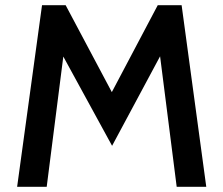

<svg xmlns="http://www.w3.org/2000/svg" viewBox="-20 -720 861 740"><path d="M661 0 597 -503 412 -158 224 -502 160 0H46L142 -700H233L411 -365L588 -700H680L775 0Z"/></svg>

Font: Cabin Medium
Style: Regular
Weight: 500
Designer: Pablo Impallari
Foundry: Pablo Impallari. http://www.impallari.com Igino Marini. http://www.ikern.com
Version: Version 2.200